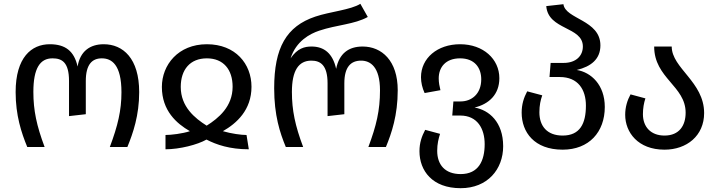

<svg xmlns="http://www.w3.org/2000/svg" viewBox="-20 -771 3770 1007"><path d="M62 -288C62 -166 92 -75 123 0H214C172 -112 155 -192 155 -289C155 -413 190 -465 255 -465C304 -465 342 -446 342 -346V-162L430 -172V-346C430 -433 463 -465 514 -465C565 -465 617 -433 617 -287C617 -192 598 -112 556 0H648C678 -73 710 -166 710 -288C710 -465 625 -539 524 -539C452 -539 400 -502 387 -422C369 -503 323 -539 241 -539C145 -539 62 -470 62 -288Z M829 -315C829 -191 906 -123 976 -83C937 -70 877 -63 848 -63V12C922 12 1016 -12 1063 -39C1115 -12 1185 12 1285 12L1273 -63C1245 -63 1193 -70 1149 -83C1221 -124 1299 -194 1299 -316C1299 -436 1215 -539 1065 -539C915 -539 829 -431 829 -315ZM928 -315C928 -406 977 -465 1065 -465C1152 -465 1200 -406 1200 -316C1200 -212 1126 -151 1064 -112C1002 -151 928 -211 928 -315Z M1479 0H1570C1528 -112 1511 -192 1511 -289C1511 -401 1546 -453 1613 -453C1660 -453 1698 -430 1698 -334V-162L1786 -172V-334C1786 -420 1820 -453 1874 -453C1922 -453 1973 -421 1973 -297C1973 -192 1954 -112 1912 0H2004C2034 -73 2066 -166 2066 -298C2066 -453 1982 -527 1882 -527C1809 -527 1759 -491 1743 -410C1725 -491 1680 -527 1614 -527C1578 -527 1540 -518 1504 -465C1533 -556 1606 -594 1654 -610C1746 -641 1839 -643 1909 -682L1870 -751C1819 -719 1711 -710 1634 -684C1482 -633 1418 -521 1418 -308C1418 -166 1448 -75 1479 0Z M2396 216C2537 216 2619 117 2619 -4C2619 -131 2545 -194 2469 -207C2544 -225 2599 -275 2599 -361C2599 -461 2515 -539 2393 -539C2274 -539 2188 -466 2188 -366C2188 -338 2195 -309 2207 -283L2290 -298C2285 -318 2281 -338 2281 -360C2281 -418 2317 -465 2393 -465C2469 -465 2504 -416 2504 -355C2504 -277 2452 -239 2396 -239H2358L2352 -165H2394C2484 -165 2522 -96 2522 -15C2522 72 2490 142 2396 142C2314 142 2273 93 2273 20C2273 -16 2280 -44 2288 -69L2210 -90C2192 -56 2180 -22 2180 22C2180 124 2247 216 2396 216Z M2716 -180C2716 -78 2782 14 2931 14C3069 14 3152 -78 3152 -210C3152 -326 3080 -392 3005 -404C3080 -422 3129 -461 3129 -533C3129 -667 2945 -670 2935 -749L2845 -739C2855 -612 3037 -633 3037 -527C3037 -479 3002 -441 2936 -441H2868L2862 -367H2916C3012 -367 3053 -301 3053 -217C3053 -123 3022 -60 2931 -60C2850 -60 2809 -109 2809 -182C2809 -218 2815 -246 2824 -271L2745 -292C2727 -258 2716 -224 2716 -180Z M3465 14C3582 14 3673 -59 3673 -178C3673 -342 3503 -413 3503 -527H3411C3411 -361 3576 -320 3576 -180C3576 -113 3543 -60 3465 -60C3394 -60 3352 -105 3352 -172C3352 -203 3357 -231 3365 -255L3287 -276C3270 -245 3259 -209 3259 -169C3259 -77 3326 14 3465 14Z"/></svg>

Font: FiraGO Unicode
Style: Regular
Weight: 400
Designer: bBox Type
Foundry: bBox Type GmbH
Version: Version 1.001;PS 001.001;hotconv 1.0.88;makeotf.lib2.5.64775